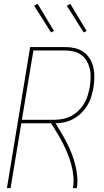

<svg xmlns="http://www.w3.org/2000/svg" viewBox="-20 -980 540 1000"><path d="M16 0 137 -735H321Q346 -735 371 -729Q396 -723 415.5 -709Q435 -695 448 -674Q461 -653 466.5 -628.5Q472 -604 471.5 -578Q471 -552 467 -526Q463 -503 456 -479Q449 -455 436 -433Q423 -411 404.5 -392.5Q386 -374 363.5 -361.5Q341 -349 317 -343.5Q293 -338 269 -338Q285 -313 300 -287.5Q315 -262 328.5 -235.5Q342 -209 353 -181Q364 -153 371.5 -123.5Q379 -94 382 -63Q385 -32 380 0H360Q365 -32 362 -63.5Q359 -95 351 -124Q343 -153 331.5 -181Q320 -209 306.5 -235.5Q293 -262 277.5 -287.5Q262 -313 246 -338H91L35 0ZM262 -356Q284 -356 307 -360.5Q330 -365 351 -376Q372 -387 389.5 -404.5Q407 -422 419 -442.5Q431 -463 437.5 -485Q444 -507 448 -529Q451 -552 452 -575.5Q453 -599 448 -620.5Q443 -642 432.5 -661Q422 -680 404.5 -693Q387 -706 365.5 -711.5Q344 -717 321 -717H154L94 -356ZM416 -811 328 -950 346 -960 431 -819ZM246 -811 158 -950 176 -960 261 -819Z"/></svg>

Font: Iosevka Curly Thin Oblique
Style: Regular
Weight: 100
Italic angle: -9°
Monospace: yes
Designer: Belleve Invis
Foundry: Belleve Invis
Version: Version 11.1.0; ttfautohint (v1.8.3)